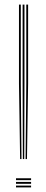

<svg xmlns="http://www.w3.org/2000/svg" viewBox="-20 -820 200 840"><path d="M92 -124 95 -454V-800H103V-454L98 -124ZM68 -124 63 -454V-800H71V-454L74 -124ZM80 -124 79 -454V-800H87V-454L86 -124ZM50 0V-8H116V0ZM50 -32V-40H116V-32ZM50 -16V-24H116V-16Z"/></svg>

Font: Big Shoulders Inline Text Thin Thin
Style: Regular
Weight: 250
Version: Version 2.002